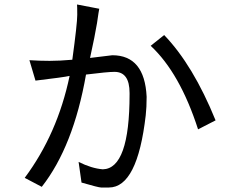

<svg xmlns="http://www.w3.org/2000/svg" viewBox="-20 -839 1040 855"><path d="M940 -303Q840 -549 711 -683L651 -635Q781 -514 862 -263ZM111 -571 138 -480Q264 -495 290 -501Q236 -243 90 -47L166 -7Q307 -187 363 -507Q459 -519 490 -519Q557 -519 557 -425V-419Q557 -88 438 -85Q388 -89 330 -118L343 -26Q419 -4 430 -4H465Q592 -4 629 -326Q633 -361 633 -408Q624 -593 480 -593L381 -581Q403 -681 412 -736Q420 -792 422 -800L323 -819Q324 -812 324 -773Q324 -734 302 -573Q245 -568 201 -568Q156 -568 111 -571Z"/></svg>

Font: Sawarabi Gothic
Style: Regular
Weight: 400
Designer: mshio (mshio@users.sourceforge.jp)
Version: Version 20141215